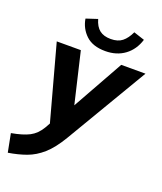

<svg xmlns="http://www.w3.org/2000/svg" viewBox="-201 -827 978 1161"><g transform="rotate(20 288.0 -246.5)"><path d="M0 0ZM0 0ZM-10 227 -33 109Q40 96 81.5 74.5Q123 53 151 6L169 -26L38 -507H193L270 -180L453 -507H609L297 20Q251 97 204.5 138Q158 179 105.5 198Q53 217 -10 227ZM333 -552Q252 -552 208 -593.5Q164 -635 154 -696L227 -720Q240 -674 267 -653Q294 -632 339 -632Q385 -632 412.5 -654Q440 -676 460 -719L530 -696Q509 -628 457.5 -590Q406 -552 333 -552Z"/></g></svg>

Font: Winston
Style: Bold Italic
Weight: 700
Italic angle: -9°
Designer: Original fonts by Vernon Adams / Changes by Cristiano Sobral
Foundry: Original fonts by Vernon Adams / Changes by Cristiano Sobral
Version: Version 2.503;July 17, 2020;FontCreator 13.0.0.2655 64-bit